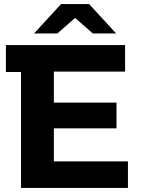

<svg xmlns="http://www.w3.org/2000/svg" viewBox="-20 -921 711 941"><path d="M607 -130V0H83V-568H9V-700H593V-570H244V-418H551V-292H244V-130ZM435 -757 348 -833 261 -757H147L279 -901H417L549 -757Z"/></svg>

Font: mBank
Style: Bold
Weight: 700
Designer: Julieta Ulanovsky
Foundry: Julieta Ulanovsky
Version: Version 7.200